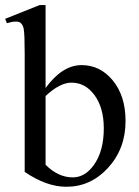

<svg xmlns="http://www.w3.org/2000/svg" viewBox="-24 -714 544 749"><path d="M465.8 -241.7Q465.8 -133.3 396.5 -58.1Q329.1 14.6 234.9 14.6Q157.2 14.6 72.3 -43.5V-505.9Q72.3 -577.1 68.8 -599.6Q65.9 -616.7 56.6 -624.5Q43 -635.7 2.9 -623.5L-3.9 -640.6L130.9 -694.3H153.8V-370.6Q218.8 -460 294.4 -460Q365.7 -460 414.6 -401.9Q465.8 -340.8 465.8 -241.7ZM380.9 -213.4Q380.9 -294.9 343.3 -344.7Q308.1 -391.6 254.9 -391.6Q209.5 -391.6 153.8 -339.4V-71.3Q203.1 -22 259.8 -22Q307.1 -22 341.8 -69.8Q380.9 -124 380.9 -213.4Z"/></svg>

Font: Dai Banna SIL Book
Style: Regular
Weight: 400
Designer: Victor Gaultney
Foundry: SIL International
Version: Version 2.000